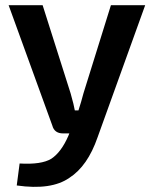

<svg xmlns="http://www.w3.org/2000/svg" viewBox="-20 -510 589 734"><path d="M404 -490H535L353 15Q315 125 245 170Q176 218 44 199L55 115Q138 120 176 97Q214 72 241 10L245 0H221Q188 0 180 -30L13 -490H143L250 -153Q263 -107 266 -88H280Q291 -122 299 -153Z"/></svg>

Font: Exo 2 Semi Bold
Style: Regular
Weight: 600
Designer: Natanael Gama
Version: Version 1.001;PS 001.001;hotconv 1.0.88;makeotf.lib2.5.64775